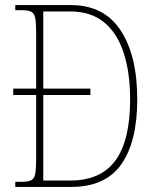

<svg xmlns="http://www.w3.org/2000/svg" viewBox="-20 -734 609 754"><path d="M40 0V-20H62Q88 -20 101 -25.5Q114 -31 118 -50Q122 -69 122 -109V-361H32V-386H122V-608Q122 -646 118 -664.5Q114 -683 101.5 -688.5Q89 -694 64 -694H40V-714H259Q388 -714 453.5 -615Q519 -516 519 -343Q519 -178 456.5 -89Q394 0 260 0ZM255 -25Q376 -25 433.5 -104Q491 -183 491 -343Q491 -449 465.5 -527Q440 -605 388 -647Q336 -689 256 -689H150V-386H335V-361H150V-25Z"/></svg>

Font: Noto Serif Ethiopic Condensed Thin
Style: Regular
Weight: 100
Width: 3
Designer: Monotype Design Team
Foundry: Monotype Imaging Inc.
Version: Version 2.102; ttfautohint (v1.8.4.7-5d5b)